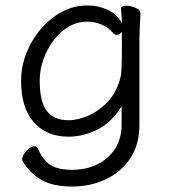

<svg xmlns="http://www.w3.org/2000/svg" viewBox="-20 -506 620 701"><path d="M424 -118Q387 -58 335 -32.5Q283 -7 230 -7Q151 -7 104 -59Q57 -111 57 -211Q57 -262 76 -311Q95 -360 128.5 -399.5Q162 -439 205.5 -462.5Q249 -486 298 -486Q339 -486 372.5 -470.5Q406 -455 425 -422Q425 -441 423.5 -453Q422 -465 422 -475Q422 -485 441 -485Q457 -485 475 -477.5Q493 -470 493 -458V-457Q492 -438 490.5 -411Q489 -384 489 -358V-50Q489 23 455 73Q421 123 365.5 149Q310 175 243 175Q174 175 132.5 151.5Q91 128 64 85Q61 80 61 76Q61 61 76.5 44.5Q92 28 105 28Q115 28 119 38Q137 79 164.5 96.5Q192 114 243 114Q295 114 335.5 94Q376 74 400 37Q424 0 424 -51ZM425 -390Q417 -379 406 -379Q398 -379 393 -385Q378 -405 352 -416Q326 -427 299 -427Q262 -427 230.5 -408.5Q199 -390 175.5 -358.5Q152 -327 138.5 -289Q125 -251 125 -212Q125 -133 151.5 -100Q178 -67 230 -67Q266 -67 305.5 -85Q345 -103 376.5 -138Q408 -173 420 -225Q423 -236 424 -263Q425 -290 425 -324Q425 -358 425 -390Z"/></svg>

Font: Klee One SemiBold
Style: Regular
Weight: 600
Designer: Fontworks Inc.
Foundry: Fontworks Inc.
Version: Version 1.00;January 12, 2022;FontCreator 13.0.0.2683 64-bit